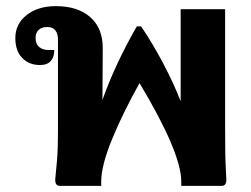

<svg xmlns="http://www.w3.org/2000/svg" viewBox="-20 -606 818 626"><path d="M718 -20Q718 0 703 0H571V-14Q571 -108 435 -335Q381 -239 345.5 -152.5Q310 -66 310 -14V0H175Q160 0 160 -20Q160 -24 162 -42Q162 -46 165.5 -79.5Q169 -113 169 -190V-478Q169 -496 160.5 -507Q152 -518 134 -518Q116 -518 106 -508.5Q96 -499 96 -482Q96 -463 107.5 -453Q119 -443 137 -443H157Q157 -420 145.5 -407Q134 -394 110 -394Q75 -394 52.5 -417Q30 -440 30 -482Q30 -528 67 -557Q104 -586 162 -586Q234 -586 275 -549.5Q316 -513 315 -446L314 -280Q355 -396 426 -520H440Q478 -464 512 -399.5Q546 -335 569 -276V-576H714V-190Q714 -94 716 -61Q718 -28 718 -20Z"/></svg>

Font: Krub
Style: Bold
Weight: 700
Version: Version 1.000; ttfautohint (v1.6)